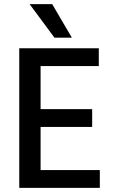

<svg xmlns="http://www.w3.org/2000/svg" viewBox="-20 -907 554 927"><path d="M462 0H73V-674H457V-588H176V-380H425V-294H176V-86H462ZM327 -725H243L123 -887H232Z"/></svg>

Font: Hind Vadodara Medium
Style: Regular
Weight: 500
Designer: Hitesh Malaviya
Foundry: Indian Type Foundry
Version: Version 1.001;PS 1.0;hotconv 1.0.86;makeotf.lib2.5.63406; tt